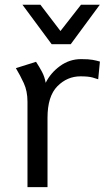

<svg xmlns="http://www.w3.org/2000/svg" viewBox="-20 -766 436 786"><path d="M92.5 0V-349.5Q92.5 -393 77.5 -425.5Q62.5 -458 45 -487L127.5 -513Q141 -492.5 152 -471.8Q163 -451 167 -427Q187 -467.5 225.8 -495.8Q264.5 -524 312 -524Q343 -524 359.2 -521Q375.5 -518 389 -514L382 -441.5Q375.5 -444 358.5 -448.8Q341.5 -453.5 309.5 -453.5Q255 -453.5 214.8 -412.8Q174.5 -372 174.5 -284V0ZM191.5 -585 72 -746.5H145.5L227.5 -639L311.5 -746.5H388.5L269.5 -585Z"/></svg>

Font: Mooli
Style: Regular
Weight: 400
Designer: Vernon Adams
Foundry: Vernon Adams
Version: Version 1.000; ttfautohint (v1.8.4.7-5d5b);gftools[0.9.33]